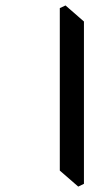

<svg xmlns="http://www.w3.org/2000/svg" viewBox="-20 -672 408 707"><path d="M268.1 15.1 200.2 -43.9V-642.1L221.2 -651.9L289.1 -592.8V4.9Z"/></svg>

Font: Varendra
Style: Regular
Weight: 700
Designer: Jacob Thomas
Foundry: Bangla Type Foundry
Version: Version 1.008